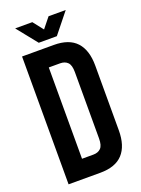

<svg xmlns="http://www.w3.org/2000/svg" viewBox="-158 -918 725 988"><g transform="rotate(-20 204.0 -424.0)"><path d="M40 -700H214Q297 -700 337.5 -656Q378 -612 378 -527V-173Q378 -88 337.5 -44Q297 0 214 0H40ZM150 -600V-100H212Q238 -100 253 -115Q268 -130 268 -168V-532Q268 -570 253 -585Q238 -600 212 -600ZM150 -848 194 -792 239 -848H333L244 -737H145L56 -848Z"/></g></svg>

Font: Bebas Neue
Style: Regular
Weight: 400
Designer: Ryoichi Tsunekawa
Foundry: Ryoichi Tsunekawa
Version: Version 1.300